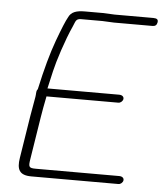

<svg xmlns="http://www.w3.org/2000/svg" viewBox="-48 -683 612 718"><g transform="rotate(5 258.0 -324.0)"><path d="M110.3 -8H423.3C431.2 -8 439.4 -15.1 440.6 -23C441.9 -30.9 435.9 -38 423.3 -38H110.3C83.2 -38 82 -42.8 86.8 -73L112 -232C115.5 -254 120.3 -280.3 126.5 -311H396.5C404.4 -311 412.6 -318.1 413.9 -326C415.1 -333.9 409.2 -341 396.5 -341H127.5C129.5 -349.7 134.6 -371.8 142.6 -407.3C151.1 -444.9 177.2 -526.8 202 -581C210.2 -598.7 209.7 -610 230.1 -610H310.1L353.8 -608H498.8C508.8 -608 514.6 -613 516.2 -623C517.8 -633 513.5 -638 498.8 -638H353.8L309.1 -640H242.4C211.1 -640 190.4 -634 180.7 -612C173.4 -599.6 160.9 -569.4 143.2 -521.5C125.5 -473.5 108.4 -411.3 91.8 -335C89.4 -332.3 87.9 -329.5 87.5 -326.5C85.7 -315.2 87.8 -316.3 82.8 -291C79.4 -273.7 76 -254 72.5 -232L47.3 -73C40.5 -29.9 50.5 -8 96 -8Z"/></g></svg>

Font: MewTooHand
Style: Ita
Weight: 400
Designer: Mew Too, Robert Jablonski
Version: Version 0.77